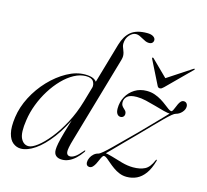

<svg xmlns="http://www.w3.org/2000/svg" viewBox="-105 -843 1047 971"><g transform="rotate(15 419.0 -357.0)"><path d="M369 -382H352.5Q356.5 -400.5 346.8 -416Q337 -431.5 307.5 -431.5Q277 -431.5 246 -414.8Q215 -398 186.5 -368.8Q158 -339.5 134.5 -302Q111 -264.5 95 -222.5Q79 -180.5 73 -138.5Q62.5 -70.5 76.5 -42.2Q90.5 -14 117 -14Q135 -14 163 -35.2Q191 -56.5 222.5 -95.5Q254 -134.5 282.5 -187.8Q311 -241 329.5 -304.5L423 -627.5Q436.5 -674 465.5 -698Q494.5 -722 549.5 -722Q571 -722 582.2 -714.5Q593.5 -707 593.5 -696.5Q593.5 -688 587.8 -682Q582 -676 570 -676Q560.5 -676 551.5 -680Q542.5 -684 533.5 -689.2Q524.5 -694.5 515.5 -698.5Q506.5 -702.5 497 -702.5Q479.5 -702.5 463.5 -685Q447.5 -667.5 446.5 -639.5Q446.5 -631 448.8 -624Q451 -617 454 -610.2Q457 -603.5 459.2 -595.5Q461.5 -587.5 461.8 -578.2Q462 -569 458.5 -557L328 -106Q312 -52.5 314.5 -35.5Q317 -18.5 333.5 -18.5Q344.5 -18.5 358.8 -27.8Q373 -37 395 -63.5Q396.5 -66 397.8 -66.8Q399 -67.5 400.5 -67Q401.5 -66.5 401.2 -64.8Q401 -63 399.5 -60Q384 -37.5 367.5 -22.5Q351 -7.5 333.8 0.2Q316.5 8 298.5 8Q278 8 266.5 -1.8Q255 -11.5 255 -32.5Q255 -45.5 259.2 -67.2Q263.5 -89 274.8 -129Q286 -169 306.5 -236L312.5 -234.5Q277.5 -154.5 236.8 -100.5Q196 -46.5 156 -19.2Q116 8 82.5 8Q60 8 41.5 -6.5Q23 -21 15 -53Q7 -85 14.5 -138.5Q22 -192.5 49.5 -245.8Q77 -299 118.2 -342.5Q159.5 -386 207 -412.2Q254.5 -438.5 300.5 -438.5Q329 -438.5 344.8 -430.8Q360.5 -423 366 -410.2Q371.5 -397.5 369 -382ZM497.5 -73.5Q505.5 -81.5 526.8 -103Q548 -124.5 577.5 -154.8Q607 -185 639 -217Q672.5 -251.5 698.5 -278.2Q724.5 -305 743.5 -323.8Q762.5 -342.5 775.2 -353Q788 -363.5 794.5 -365Q812.5 -369.5 825.5 -384Q838.5 -398.5 838.5 -414Q838.5 -424 833 -430.5Q827.5 -437 818 -437Q809.5 -437 803.2 -430.5Q797 -424 792.5 -414.5Q788 -405 784.2 -395.2Q780.5 -385.5 776.8 -378.8Q773 -372 768.5 -372Q762.5 -372 753 -378.8Q743.5 -385.5 730.8 -395.5Q718 -405.5 701.8 -415.5Q685.5 -425.5 666.2 -432.2Q647 -439 624 -439Q588.5 -439 561.2 -422Q534 -405 518.8 -377Q503.5 -349 503.5 -315.5Q503.5 -296.5 510.5 -287Q517.5 -277.5 528.5 -277.5Q537 -277.5 542.8 -283.2Q548.5 -289 548.5 -297.5Q548.5 -304 546.2 -309Q544 -314 537 -320Q528.5 -327.5 524 -334.2Q519.5 -341 519.5 -352Q519.5 -371 534 -383.8Q548.5 -396.5 583 -396.5Q605.5 -396.5 631.5 -390.5Q657.5 -384.5 683.5 -377Q709.5 -369.5 732 -363.5Q754.5 -357.5 771.5 -357.5L771 -365Q766 -359.5 745.5 -338.2Q725 -317 695.5 -286.5Q666 -256 634 -223.5Q605.5 -195.5 579 -169Q552.5 -142.5 530.5 -120.8Q508.5 -99 492.2 -85.2Q476 -71.5 469 -69.5Q456 -66.5 445.8 -57.5Q435.5 -48.5 429.8 -36.2Q424 -24 424 -12Q424 -3 429 2.5Q434 8 442 8Q451.5 8 458.8 0.5Q466 -7 471.8 -18.2Q477.5 -29.5 482 -40.2Q486.5 -51 491 -58.2Q495.5 -65.5 500 -65Q507 -65 516.5 -57.5Q526 -50 538.2 -39.2Q550.5 -28.5 565.5 -17.8Q580.5 -7 598.2 0.2Q616 7.5 636.5 7.5Q665 7.5 689 -4Q713 -15.5 731.8 -41.2Q750.5 -67 762.5 -109.5Q763 -112.5 762.8 -113.8Q762.5 -115 761.5 -115.5Q760.5 -116 759.5 -115.2Q758.5 -114.5 757.5 -112Q741 -72 716.5 -59.8Q692 -47.5 655.5 -47.5Q627.5 -47.5 596.8 -56Q566 -64.5 539.5 -72.8Q513 -81 497.5 -81ZM705 -517.5 613.5 -607.5Q612 -609 610.5 -609.5Q609 -610 607.5 -609Q606 -608.5 606 -607Q606 -605.5 607 -603L668.5 -480Q671 -474 674.5 -471.2Q678 -468.5 682.5 -468.5Q688 -468.5 692.5 -471.2Q697 -474 703 -480L826.5 -603Q828.5 -605.5 829.2 -607Q830 -608.5 829 -609Q828.5 -610 826.8 -609.5Q825 -609 822 -607.5L685 -517.5Z"/></g></svg>

Font: Fraunces 120pt Light
Style: Italic
Weight: 300
Italic angle: -16°
Version: Version 1.000;[b76b70a41]